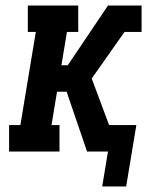

<svg xmlns="http://www.w3.org/2000/svg" viewBox="-20 -550 540 697"><path d="M351 127 372 0H296L229 -196L222 -217H187L167 -96H196V0H13V-96H54L110 -434H81V-530H264V-434H223L203 -313H226L372 -530H468L458 -471L468 -530H494V-434H432L313 -265L376 -96H475L438 127Z"/></svg>

Font: Iosevka Slab Oblique
Style: Bold
Weight: 700
Italic angle: -9°
Monospace: yes
Designer: Belleve Invis
Foundry: Belleve Invis
Version: Version 11.1.1; ttfautohint (v1.8.3)